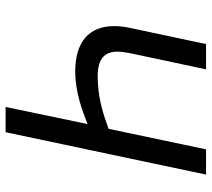

<svg xmlns="http://www.w3.org/2000/svg" viewBox="-55 -699 754 684"><g transform="rotate(-90 322.0 -357.0)"><path d="M42 0H132L205 -347C269 -371 325 -386 394 -386C454 -386 480 -361 480 -316C480 -304 478 -290 475 -273L417 0H507L565 -273C569 -293 571 -311 571 -327C571 -416 516 -466 409 -466C336 -466 270 -441 222 -422L283 -714H193Z"/></g></svg>

Font: BC Sans
Style: Italic
Weight: 400
Italic angle: -12°
Designer: Monotype Design Team
Designer: Province of B.C.
Foundry: Monotype Imaging Inc.
Version: Version 2.000;GOOG;noto-source:20170915:90ef993387c0